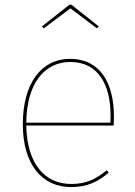

<svg xmlns="http://www.w3.org/2000/svg" viewBox="-20 -775 566 805"><path d="M275.3 -740 386.4 -656.1 394 -664.4 279.3 -755.3H271.3L155.9 -664.4L163.4 -656.1ZM457.7 -285.9C457.7 -427 399.9 -528.3 273.9 -528.3C153.4 -528.3 75.7 -426 75.7 -254.3C75.7 -86.3 155.3 9.4 278.6 9.4C345.6 9.4 390.1 -13 435.6 -50.8L427.7 -61.4C382.7 -24.3 341.9 -3.7 278.6 -3.7C168.9 -3.7 93.2 -86.2 90.2 -248.6H456.3C457.3 -260.4 457.7 -271.4 457.7 -285.8ZM443.1 -260.8H90.2C92.1 -428 168.2 -515.1 274.7 -515.1C392 -515.1 443.7 -419.4 443.7 -290.6C443.7 -277.1 443.7 -270.8 443.1 -260.8Z"/></svg>

Font: Fira Sans Hair
Style: Regular
Weight: 100
Designer: bBox Type GmbH & Carrois Corporate GbR & Edenspiekermann AG
Foundry: bBox Type GmbH & Carrois Corporate GbR & Edenspiekermann AG
Version: Version 4.300;PS 004.300;hotconv 1.0.88;makeotf.lib2.5.64775